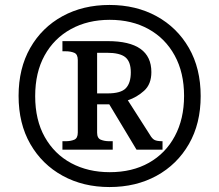

<svg xmlns="http://www.w3.org/2000/svg" viewBox="-20 -745 885 775"><path d="M422 10Q316 10 233 -35.5Q150 -81 102.5 -163.5Q55 -246 55 -358Q55 -469 102 -551.5Q149 -634 232 -679.5Q315 -725 422 -725Q529 -725 612 -679.5Q695 -634 742.5 -551.5Q790 -469 790 -357Q790 -246 742.5 -163.5Q695 -81 612 -35.5Q529 10 422 10ZM423 -50Q514 -50 581.2 -88Q648.5 -125.9 685.7 -195.5Q723 -265 723 -358Q723 -452 685.1 -521Q647.3 -590.1 579.8 -627.5Q512.3 -665 423 -665Q334.4 -665 266.2 -627.5Q198 -590 160 -521.2Q122 -452.4 122 -357Q122 -260.6 160.8 -191.7Q199.7 -122.8 267.6 -86.4Q335.6 -50 423 -50ZM232 -141V-175H245Q265 -175 279.5 -181Q294 -187 294 -210V-503Q294 -526 279.5 -532Q265 -538 245 -538H232V-579H415Q591 -579 591 -454Q591 -405 561.5 -378.5Q532 -352 496 -340.2L585 -201Q594 -185 604 -180Q614 -175 636 -175V-141H531L421 -324H372V-209.5Q372 -187 387 -181Q402 -175 421 -175H435V-141ZM414.4 -368Q468 -368 488 -389Q508 -410 508 -453Q508 -496 486 -514Q464 -532 411 -532H372V-368Z"/></svg>

Font: Noto Naskh Arabic UI
Style: Regular
Weight: 400
Designer: Monotype Design Team, David Williams, Mohamad Dakak and Nizar Qandah
Foundry: Monotype Imaging Inc.
Version: Version 2.014